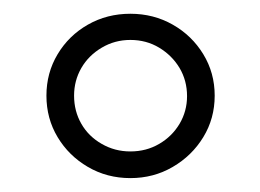

<svg xmlns="http://www.w3.org/2000/svg" viewBox="-20 -653 373 275"><path d="M166.7 -397.9Q133.3 -397.9 105.9 -413.9Q78.5 -429.9 62.5 -456.6Q46.5 -483.3 46.5 -516Q46.5 -548.6 62.5 -575.3Q78.5 -602.1 105.9 -617.7Q133.3 -633.3 166.7 -633.3Q200 -633.3 227.4 -617.7Q254.9 -602.1 271.2 -575.3Q287.5 -548.6 287.5 -516Q287.5 -483.3 271.2 -456.6Q254.9 -429.9 227.4 -413.9Q200 -397.9 166.7 -397.9ZM166.7 -436.1Q189.6 -436.1 208 -446.9Q226.4 -457.6 237.2 -475.7Q247.9 -493.8 247.9 -515.3Q247.9 -537.5 237.2 -555.6Q226.4 -573.6 208 -584.7Q189.6 -595.8 166.7 -595.8Q144.4 -595.8 125.7 -584.7Q106.9 -573.6 96.5 -555.6Q86.1 -537.5 86.1 -516Q86.1 -493.8 96.5 -475.7Q106.9 -457.6 125.7 -446.9Q144.4 -436.1 166.7 -436.1Z"/></svg>

Font: Afacad Flux Light
Style: Regular
Weight: 300
Designer: Kristian Moeller
Foundry: Dicotype
Version: Version 1.100